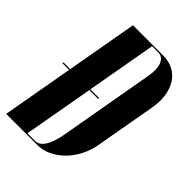

<svg xmlns="http://www.w3.org/2000/svg" viewBox="-224 -790 881 881"><g transform="rotate(45 216.5 -349.5)"><path d="M107 -699H302Q340 -699 368.5 -684Q397 -669 414.5 -642Q432 -615 438 -577.5Q444 -540 436 -495L384 -202Q377 -159 358 -122Q339 -85 312 -58Q285 -31 252.5 -15.5Q220 0 185 0H-17ZM115 -6H165Q191 -6 210 -35.5Q229 -65 239 -121L320 -580Q330 -633 318 -663Q306 -693 276 -693H237ZM2 -353H234L233 -347H1Z"/></g></svg>

Font: Moniqa Black Ita Display
Style: Italic
Weight: 900
Italic angle: -10°
Designer: Rajesh Rajput
Foundry: Rajesh Rajput
Version: Version 1.000